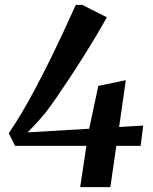

<svg xmlns="http://www.w3.org/2000/svg" viewBox="-20 -769 627 789"><path d="M309.5 0 335 -169.5H42L16 -221.5Q43.5 -261.5 71.5 -309Q99.5 -356.5 127.5 -409.5Q155.5 -462.5 183.5 -519Q211.5 -575.5 238.5 -633.5Q265.5 -691.5 291.5 -749H318L419 -698Q401 -665 376.2 -623.5Q351.5 -582 323.2 -537Q295 -492 266.5 -448.8Q238 -405.5 212 -368Q186 -330.5 166 -304.5Q149 -284 130.8 -264Q112.5 -244 93.5 -225L346.5 -240L384 -416L497 -439.5L469.5 -247L568.5 -253L558 -169.5H458L433.5 0Z"/></svg>

Font: Merriweather 60pt SemiBold
Style: Italic
Weight: 600
Italic angle: -7.8°
Version: Version 2.101